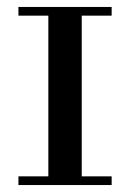

<svg xmlns="http://www.w3.org/2000/svg" viewBox="-20 -532 374 552"><path d="M33 0V-25H119V-487H33V-512H301V-487H215V-25H301V0Z"/></svg>

Font: Justus
Style: Versalitas
Weight: 400
Version: Version 001.001